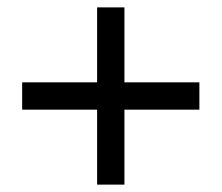

<svg xmlns="http://www.w3.org/2000/svg" viewBox="-20 -590 600 520"><path d="M40 -293V-367H243V-570H317V-367H520V-293H317V-90H243V-293Z"/></svg>

Font: TASA Orbiter Display
Style: Regular
Weight: 400
Designer: Weizhong Zhang
Version: Version 1.000;Glyphs 3.1.2 (3151)